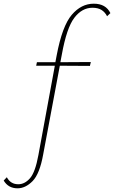

<svg xmlns="http://www.w3.org/2000/svg" viewBox="-143 -731 618 1040"><path d="M455 -660 437 -643Q426 -665 407 -677Q388 -689 358 -689Q301 -689 259.5 -634.5Q218 -580 192 -436L184 -394L349 -395L344 -374L181 -375L91 105Q72 211 33.5 250Q-5 289 -48 289Q-98 289 -123 247L-106 229Q-86 267 -44 267Q-9 267 19.5 234.5Q48 202 65 109L154 -375H53L57 -394H157L164 -431Q194 -590 245.5 -650.5Q297 -711 365 -711Q430 -711 455 -660Z"/></svg>

Font: Ysabeau Infant Extralight
Style: Italic
Weight: 200
Italic angle: -12°
Designer: Christian Thalmann (Catharsis Fonts)
Version: Version 0.003